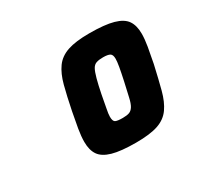

<svg xmlns="http://www.w3.org/2000/svg" viewBox="-79 -789 502 486"><g transform="rotate(-30 172.0 -546.5)"><path d="M194 -397Q150 -397 125.5 -404Q101 -411 91 -425.5Q81 -440 81 -464Q81 -480 84.5 -501Q88 -522 93 -547Q101 -587 108.5 -615.5Q116 -644 129 -662Q142 -680 165.5 -688Q189 -696 229 -696Q274 -696 299 -689Q324 -682 334 -667.5Q344 -653 344 -629Q344 -613 340.5 -592.5Q337 -572 332 -547Q323 -507 315.5 -478.5Q308 -450 295 -431.5Q282 -413 258.5 -405Q235 -397 194 -397ZM196 -468Q208 -468 215 -470.5Q222 -473 227 -481Q232 -489 235.5 -505Q239 -521 245 -547Q250 -570 252.5 -584.5Q255 -599 255 -607Q255 -619 249 -622.5Q243 -626 229 -626Q217 -626 209.5 -623.5Q202 -621 197.5 -613Q193 -605 188.5 -588.5Q184 -572 179 -547Q175 -524 172 -509.5Q169 -495 169 -487Q169 -474 174.5 -471Q180 -468 196 -468Z"/></g></svg>

Font: Saira Condensed ExtraBold
Style: Italic
Weight: 800
Width: 3
Italic angle: -12°
Designer: Hector Gatti with collaboration of the Omnibus-Type team
Foundry: Omnibus-Type
Version: Version 1.101